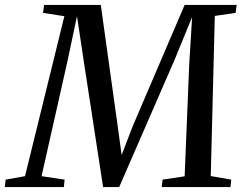

<svg xmlns="http://www.w3.org/2000/svg" viewBox="-56 -763 992 783"><path d="M-36.5 0 -33 -30.5 46 -44.5 206.5 -697 119.5 -710.5 124 -743H355L424.5 -245L440 -131L485.5 -249L697 -743H909L905 -710.5L820 -698L803.5 -45L887 -30.5L884 0H603.5L607 -30.5L697 -44L715.5 -497L727.5 -693.5L655.5 -518L430 0H364.5L286.5 -507.5L258 -697L218 -508.5L113.5 -44.5L207.5 -30.5L204.5 0Z"/></svg>

Font: Merriweather 72pt
Style: Italic
Weight: 400
Italic angle: -7.8°
Version: Version 2.101